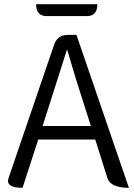

<svg xmlns="http://www.w3.org/2000/svg" viewBox="-20 -899 641 919"><path d="M222 -415 184 -296H415L377 -415Q349 -499 301 -663Q265 -548 222 -415ZM88 0Q5 0 21 -47L239 -685Q255 -732 305 -732H346L597 0Q509 0 494 -47L436 -231H163L88 0ZM203 -822Q153 -822 153 -879H446Q446 -822 396 -822Z"/></svg>

Font: Swei Half Moon CJK TC
Style: DemiLight
Weight: 350
Version: Version 2.125